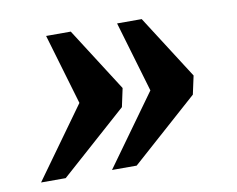

<svg xmlns="http://www.w3.org/2000/svg" viewBox="-54 -538 661 536"><g transform="rotate(-10 277.0 -270.0)"><path d="M481.9 -237.8 293 -69.8H223.1L367.2 -270L308.1 -470.2H377.9L493.2 -290ZM280.8 -237.8 91.8 -69.8H22L166 -270L106.9 -470.2H176.8L292 -290Z"/></g></svg>

Font: Droid Serif
Style: Bold Italic
Weight: 700
Italic angle: -12°
Designer: Monotype Design team
Foundry: Monotype Imaging Inc.
Version: Version 1.03